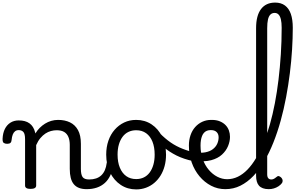

<svg xmlns="http://www.w3.org/2000/svg" viewBox="-75 -1447 2286 1486"><path d="M596 17Q562 17 537 7.5Q512 -2 496 -21.5Q480 -41 472.5 -70.5Q465 -100 465 -140V-326Q465 -361 454.5 -386.5Q444 -412 422 -425.5Q400 -439 363 -439Q342 -439 319.5 -433Q297 -427 276.5 -413.5Q256 -400 237.5 -378Q219 -356 205 -324V-11Q205 2 194 8.5Q183 15 161 15Q140 15 129.5 8.5Q119 2 119 -11V-369Q119 -411 106 -425.5Q93 -440 70 -440Q53 -440 41.5 -431Q30 -422 23.5 -405Q17 -388 15 -365Q14 -349 6 -341.5Q-2 -334 -20 -334Q-36 -334 -46 -341Q-56 -348 -55 -374Q-53 -417 -37.5 -448.5Q-22 -480 5.5 -497.5Q33 -515 70 -515Q96 -515 116.5 -509.5Q137 -504 153 -492.5Q169 -481 180 -463.5Q191 -446 197 -422L199 -414Q213 -438 232 -457Q251 -476 273.5 -490Q296 -504 321.5 -511.5Q347 -519 375 -519Q427 -519 466.5 -500Q506 -481 528.5 -440.5Q551 -400 551 -334V-140Q551 -95 564.5 -76.5Q578 -58 615 -58Q629 -58 636 -46.5Q643 -35 641.5 -20.5Q640 -6 629 5.5Q618 17 596 17Z M596 17Q582 17 575.5 5.5Q569 -6 570.5 -20.5Q572 -35 583 -46.5Q594 -58 615 -58Q645 -58 668.5 -66Q692 -74 709 -90Q726 -106 736.5 -130Q747 -154 751 -186Q753 -201 766 -205.5Q779 -210 791.5 -205.5Q804 -201 802 -186Q798 -133 781 -94.5Q764 -56 737 -31.5Q710 -7 674.5 5Q639 17 596 17Z M979 19Q912 19 859.5 -16Q807 -51 777 -111.5Q747 -172 747 -250Q747 -309 764 -358Q781 -407 812.5 -443Q844 -479 886 -499Q928 -519 979 -519Q1046 -519 1098 -484.5Q1150 -450 1180 -389Q1210 -328 1210 -250Q1210 -203 1199 -162Q1188 -121 1167.5 -88Q1147 -55 1118.5 -31Q1090 -7 1054.5 6Q1019 19 979 19ZM979 -61Q1012 -61 1038.5 -74Q1065 -87 1083.5 -112Q1102 -137 1112 -172Q1122 -207 1122 -250Q1122 -308 1105 -350.5Q1088 -393 1056 -416Q1024 -439 979 -439Q946 -439 919 -426Q892 -413 873.5 -388Q855 -363 845 -328.5Q835 -294 835 -250Q835 -192 852.5 -149.5Q870 -107 902 -84Q934 -61 979 -61Z M1420 -200Q1346 -216 1291 -243.5Q1236 -271 1191.5 -308.5Q1147 -346 1106 -390Q1097 -399 1102 -414.5Q1107 -430 1118 -440Q1129 -450 1137 -441Q1182 -393 1224.5 -360Q1267 -327 1314.5 -305.5Q1362 -284 1421 -269Q1429 -267 1432 -256Q1435 -245 1434.5 -231.5Q1434 -218 1430 -208.5Q1426 -199 1420 -200Z M1428 -270Q1478 -261 1514 -268Q1550 -275 1573 -293Q1596 -311 1606.5 -335Q1617 -359 1617 -384Q1617 -410 1601.5 -425Q1586 -440 1559 -440Q1545 -440 1538 -452Q1531 -464 1531.5 -479.5Q1532 -495 1540 -507Q1548 -519 1564 -519Q1600 -519 1626.5 -508Q1653 -497 1670.5 -479Q1688 -461 1696.5 -437.5Q1705 -414 1705 -388Q1705 -353 1690 -316.5Q1675 -280 1643 -250.5Q1611 -221 1559 -207Q1507 -193 1433 -203Z M1669 17Q1610 17 1559 -9.5Q1508 -36 1469 -82.5Q1430 -129 1408.5 -190Q1387 -251 1387 -321Q1387 -364 1399.5 -400.5Q1412 -437 1435.5 -463.5Q1459 -490 1490.5 -504.5Q1522 -519 1559 -519Q1568 -519 1572.5 -507Q1577 -495 1576 -479.5Q1575 -464 1569.5 -452Q1564 -440 1555 -440Q1539 -440 1526.5 -435Q1514 -430 1504.5 -420Q1495 -410 1489 -395Q1483 -380 1480 -361.5Q1477 -343 1477 -320Q1477 -263 1494 -215.5Q1511 -168 1540.5 -133Q1570 -98 1607 -79Q1644 -60 1683 -60Q1726 -60 1765.5 -79Q1805 -98 1840.5 -134.5Q1876 -171 1907 -223.5Q1938 -276 1965 -341.5Q1992 -407 2014 -484.5Q2036 -562 2052.5 -648.5Q2069 -735 2080.5 -830Q2092 -925 2098.5 -1026.5Q2105 -1128 2105 -1232Q2105 -1250 2118 -1258.5Q2131 -1267 2148 -1267Q2165 -1267 2178 -1258.5Q2191 -1250 2191 -1232Q2191 -1152 2185.5 -1063Q2180 -974 2168.5 -881.5Q2157 -789 2139.5 -695.5Q2122 -602 2097.5 -513.5Q2073 -425 2041.5 -345.5Q2010 -266 1971.5 -200Q1933 -134 1886.5 -85.5Q1840 -37 1786 -10Q1732 17 1669 17Z M2005 17Q1979 17 1960 10Q1941 3 1929.5 -10Q1918 -23 1912.5 -42.5Q1907 -62 1907 -86V-1229Q1907 -1326 1945 -1376.5Q1983 -1427 2055 -1427Q2100 -1427 2130.5 -1404.5Q2161 -1382 2176 -1339Q2191 -1296 2191 -1232Q2191 -1213 2178 -1204Q2165 -1195 2148 -1195Q2131 -1195 2118 -1204Q2105 -1213 2105 -1232Q2105 -1272 2099 -1297Q2093 -1322 2081 -1334.5Q2069 -1347 2051 -1347Q2031 -1347 2018 -1334.5Q2005 -1322 1999 -1296Q1993 -1270 1993 -1229V-96Q1993 -83 1997 -74.5Q2001 -66 2008 -62Q2015 -58 2024 -58Q2033 -58 2040.5 -61Q2048 -64 2055 -69.5Q2062 -75 2069 -80Q2077 -87 2087 -82.5Q2097 -78 2104 -70Q2112 -60 2112.5 -50Q2113 -40 2108 -31Q2097 -16 2080 -5Q2063 6 2044 11.5Q2025 17 2005 17Z"/></svg>

Font: Playwrite FR Trad
Style: Regular
Weight: 400
Designer: Veronika Burian, José Scaglione
Foundry: TypeTogether
Version: Version 1.000